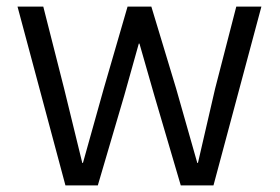

<svg xmlns="http://www.w3.org/2000/svg" viewBox="-20 -561 846 581"><path d="M276 0H178L33 -541H111L174 -293L229 -68H231L294 -293L366 -541H438L513 -293L577 -68H579L631 -293L695 -541H771L626 0H527L447 -272L402 -429H400L356 -272Z"/></svg>

Font: IBM Plex Sans JP
Style: Regular
Weight: 400
Designer: Mike Abbink; Paul van der Laan; Pieter van Rosmalen; Wujin Sim; Yejin Wi; Jinhee Kim; Boomi Park; Yona Kim; Kichan Ma
Foundry: Sandoll Inc.
Version: Version 1.000